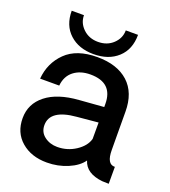

<svg xmlns="http://www.w3.org/2000/svg" viewBox="-134 -823 822 927"><g transform="rotate(20 277.5 -359.0)"><path d="M245.1 -563Q168.9 -563 122.1 -606Q75.2 -648.9 75.2 -724.1H138.2Q138.2 -684.1 168.7 -655Q199.2 -626 245.1 -626Q292 -626 322.5 -655Q353 -684.1 353 -724.1H416Q416 -648.9 369.1 -606Q322.3 -563 245.1 -563ZM211.9 5.9Q131.8 5.9 80.8 -38.1Q29.8 -82 29.8 -156Q29.8 -230 88.9 -276.6Q147.9 -323.2 255.9 -331.1L381.8 -340.8V-356Q381.8 -465.8 266.1 -465.8Q214.4 -465.8 180.7 -439.5Q147 -413.1 142.1 -363.8H43.9Q50.8 -445.8 106.9 -501Q163.1 -556.2 269 -556.2Q371.1 -556.2 428.5 -504.2Q485.8 -452.1 485.8 -354Q485.8 -308.1 486.3 -237.1Q486.8 -166 486.8 -159.2Q486.8 -85 528.8 -86.9V0Q506.8 0 495.1 -1Q410.2 -9.8 392.1 -69.8Q369.1 -36.6 319.1 -15.4Q269 5.9 211.9 5.9ZM233.9 -82Q285.6 -82 328.4 -110.1Q371.1 -138.2 381.8 -176.8V-261.2L272.9 -251Q140.1 -239.7 140.1 -160.2Q140.1 -124 168 -103Q195.8 -82 233.9 -82Z"/></g></svg>

Font: Oakes Grotesk
Style: Medium
Weight: 500
Designer: Samuel Oakes
Foundry: Samuel Oakes
Version: Version 1.0 | wf-rip DC20170320